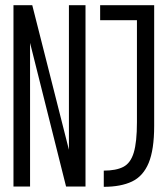

<svg xmlns="http://www.w3.org/2000/svg" viewBox="-20 -720 640 741"><path d="M32 0V-700H104.5L246 -142V-700H310V0H235L96 -554.5V0ZM380.5 1V-61.5Q428 -61.5 456 -76Q484 -90.5 496.2 -131Q508.5 -171.5 508.5 -248.5V-642H366.5V-700H575V-234Q575 -142.5 553.8 -91.2Q532.5 -40 489.5 -19.5Q446.5 1 380.5 1Z"/></svg>

Font: Trispace Condensed Light
Style: Regular
Weight: 300
Width: 3
Designer: Tyler Finck
Foundry: Etcetera Type Company
Version: Version 1.210; ttfautohint (v1.8.3)